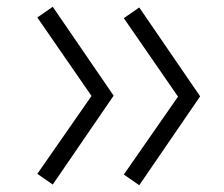

<svg xmlns="http://www.w3.org/2000/svg" viewBox="-20 -533 660 566"><path d="M390.5 -511 570 -249 519 -227.5 345 -479.5ZM345 -18.5 520 -270 570 -249 390.5 13ZM135.5 -513 315 -251 264 -229.5 90 -481.5ZM90 -20.5 265 -272 315 -251 135.5 11Z"/></svg>

Font: Monaspace Neon Var
Style: Regular
Weight: 400
Designer: Riley Cran and the Lettermatic Team
Version: Version 1.000 (Monaspace Neon Var)